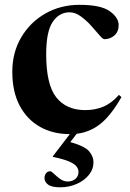

<svg xmlns="http://www.w3.org/2000/svg" viewBox="-20 -544 538 796"><path d="M230 232.5Q194 232.5 179.2 221.2Q164.5 210 164.5 194Q164.5 183.5 170.5 174.8Q176.5 166 189 166Q193 166 203.8 176.5Q214.5 187 229.2 197.8Q244 208.5 260.5 208.5Q280 208.5 292.8 197.5Q305.5 186.5 305.5 168.5Q305.5 157.5 297.5 146.5Q289.5 135.5 266.5 125.5Q243.5 115.5 199 106.5V104L269.5 12H269Q199.5 12 145.8 -18.2Q92 -48.5 61.5 -106.2Q31 -164 31 -246.5Q31 -326.5 68 -389.2Q105 -452 168.2 -488Q231.5 -524 310 -524Q398 -524 435 -497.5Q472 -471 472 -439.5Q472 -413 454.5 -397.2Q437 -381.5 412.5 -381.5Q406.5 -381.5 392.2 -398.2Q378 -415 358 -437.2Q338 -459.5 315 -476.2Q292 -493 268.5 -493Q225.5 -493 198.5 -453.2Q171.5 -413.5 171.5 -319Q171.5 -193.5 213.2 -140.5Q255 -87.5 333.5 -87.5Q374.5 -87.5 408.5 -101.8Q442.5 -116 473 -150.5L483.5 -141.5Q440 -65 396 -30.2Q352 4.5 298 10.5L271.5 45Q331.5 62 349.5 83.2Q367.5 104.5 367.5 128.5Q367.5 158 348.2 181.5Q329 205 297.5 218.8Q266 232.5 230 232.5Z"/></svg>

Font: Newsreader Display SemiBold
Style: Regular
Weight: 600
Designer: Hugues Gentile
Foundry: Production Type
Version: Version 1.001